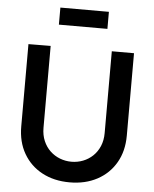

<svg xmlns="http://www.w3.org/2000/svg" viewBox="-62 -985 843 1051"><g transform="rotate(5 360.0 -459.5)"><path d="M360 15Q274.2 15 208.8 -20Q143.5 -54.9 106.8 -118.4Q70 -181.8 70 -267.5V-719.2L192 -720V-270.7Q192 -230 205.8 -198Q219.5 -166.1 243.1 -143.8Q266.8 -121.5 297 -109.9Q327.3 -98.3 360 -98.3Q393.5 -98.3 423.8 -110.1Q454.1 -121.9 477.5 -144.2Q500.9 -166.5 514.5 -198.5Q528 -230.4 528 -270.7V-720H650V-267.5Q650 -181.9 613.2 -118.5Q576.5 -55 511.2 -20Q445.8 15 360 15ZM493.3 -840H226.7V-933.7H493.3Z"/></g></svg>

Font: Manrope Variable Light
Style: Regular
Weight: 200
Designer: Mikhail Sharanda
Foundry: Mikhail Sharanda
Version: Version 4.505